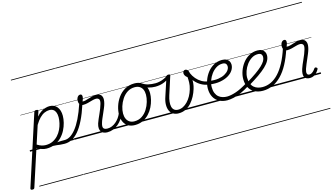

<svg xmlns="http://www.w3.org/2000/svg" viewBox="-270 -1525 4428 2556"><g transform="rotate(-15 1943.5 -247.5)"><path d="M470 17Q438 17 413.5 14Q389 11 366 8Q343 5 316.5 5Q290 5 255 12L282 -10Q322 -19 350.5 -23.5Q379 -28 401 -29.5Q423 -31 442.5 -31Q462 -31 486 -31Q495 -31 498 -23.5Q501 -16 499 -7Q497 2 489.5 9.5Q482 17 470 17ZM-100 496Q-113 496 -119.5 489.5Q-126 483 -122 472L191 -494Q195 -506 201 -510.5Q207 -515 221 -515Q238 -515 244 -509.5Q250 -504 247 -492L224 -424Q257 -463 290 -483Q323 -503 352 -511Q381 -519 404 -519Q471 -519 508 -473.5Q545 -428 545 -350Q545 -306 532.5 -255.5Q520 -205 495.5 -157Q471 -109 433 -69.5Q395 -30 343 -6.5Q291 17 225 17Q193 17 158.5 5Q124 -7 95 -27L-69 477Q-72 487 -78.5 491.5Q-85 496 -100 496ZM109 -69Q144 -47 172.5 -39Q201 -31 227 -31Q282 -31 324 -51.5Q366 -72 397 -106Q428 -140 447.5 -181.5Q467 -223 476.5 -266Q486 -309 486 -346Q486 -384 475.5 -411.5Q465 -439 444 -454Q423 -469 389 -469Q357 -469 322.5 -454Q288 -439 255 -405.5Q222 -372 190 -318ZM0 471H606V481H0ZM0 -20H606V0H0ZM0 -505H606V-500H0ZM0 -991H606V-981H0Z M474 17Q462 17 458 9.5Q454 2 457 -7Q460 -16 469 -23.5Q478 -31 490 -31Q524 -31 562 -53.5Q600 -76 640 -125Q680 -174 720 -254.5Q760 -335 799 -452Q801 -457 808.5 -458Q816 -459 824 -456.5Q832 -454 836.5 -448.5Q841 -443 838 -435Q797 -308 753.5 -221Q710 -134 665 -82Q620 -30 572.5 -6.5Q525 17 474 17ZM610 471H635V481H610ZM610 -20H635V0H610ZM610 -505H635V-500H610ZM610 -991H635V-981H610Z M1064 17Q1036 17 1014 8.5Q992 0 979 -18Q966 -36 963.5 -63.5Q961 -91 973 -130Q981 -154 994 -184Q1007 -214 1021.5 -246Q1036 -278 1049 -311Q1062 -344 1070 -373Q1083 -421 1068.5 -437.5Q1054 -454 1028 -454Q1005 -454 974 -445Q943 -436 910.5 -427.5Q878 -419 846 -419Q826 -419 813 -427.5Q800 -436 793.5 -451.5Q787 -467 787 -489Q787 -507 793.5 -524Q800 -541 812 -551.5Q824 -562 839 -562Q854 -562 860 -553Q866 -544 866 -530Q866 -517 860.5 -497.5Q855 -478 847 -466Q864 -462 887 -467.5Q910 -473 937 -482Q964 -491 991.5 -497.5Q1019 -504 1044 -504Q1074 -504 1096 -491Q1118 -478 1126 -447Q1134 -416 1120 -363Q1113 -336 1099.5 -304.5Q1086 -273 1072 -240.5Q1058 -208 1044.5 -177.5Q1031 -147 1024 -121Q1009 -72 1022.5 -51.5Q1036 -31 1079 -31Q1089 -31 1093 -23.5Q1097 -16 1095.5 -7Q1094 2 1086 9.5Q1078 17 1064 17ZM631 471H1199V481H631ZM631 -20H1199V0H631ZM631 -505H1199V-500H631ZM631 -991H1199V-981H631Z M1062 17Q1052 17 1047 9.5Q1042 2 1044 -7Q1046 -16 1054.5 -23.5Q1063 -31 1078 -31Q1110 -31 1139.5 -43.5Q1169 -56 1195 -78Q1221 -100 1241 -128.5Q1261 -157 1273 -187Q1277 -198 1286 -198.5Q1295 -199 1302.5 -191.5Q1310 -184 1306 -174Q1293 -135 1269.5 -101Q1246 -67 1214.5 -40Q1183 -13 1144.5 2Q1106 17 1062 17ZM1198 471V481ZM1198 -20V0ZM1198 -505V-500ZM1198 -991V-981Z M1443 19Q1387 19 1348.5 -4.5Q1310 -28 1290.5 -70.5Q1271 -113 1271 -168Q1271 -223 1290 -284Q1309 -345 1347 -398.5Q1385 -452 1442 -485.5Q1499 -519 1575 -519Q1630 -519 1667.5 -496.5Q1705 -474 1725 -433.5Q1745 -393 1745 -339Q1745 -298 1733.5 -249.5Q1722 -201 1698.5 -153.5Q1675 -106 1638.5 -67Q1602 -28 1553.5 -4.5Q1505 19 1443 19ZM1449 -31Q1509 -31 1553.5 -61Q1598 -91 1627.5 -138Q1657 -185 1672 -237.5Q1687 -290 1687 -334Q1687 -376 1673.5 -406Q1660 -436 1633 -452.5Q1606 -469 1567 -469Q1509 -469 1464.5 -440Q1420 -411 1389.5 -364.5Q1359 -318 1343 -266.5Q1327 -215 1327 -170Q1327 -128 1341.5 -96.5Q1356 -65 1383 -48Q1410 -31 1449 -31ZM1199 471H1800V481H1199ZM1199 -20H1800V0H1199ZM1199 -505H1800V-500H1199ZM1199 -991H1800V-981H1199Z M1836 -404Q1790 -404 1743.5 -417Q1697 -430 1652 -458Q1644 -463 1643.5 -470.5Q1643 -478 1647.5 -485Q1652 -492 1658 -495Q1664 -498 1671 -494Q1706 -469 1751.5 -458.5Q1797 -448 1849 -448Q1877 -448 1908 -455Q1939 -462 1968.5 -475Q1998 -488 2020 -505Q2027 -511 2033.5 -509Q2040 -507 2043 -500.5Q2046 -494 2045 -486.5Q2044 -479 2038 -474Q2002 -446 1967 -430.5Q1932 -415 1899 -409.5Q1866 -404 1836 -404ZM1801 471V481ZM1801 -20V0ZM1801 -505V-500ZM1801 -991V-981Z M2045 19Q2002 19 1971 0.5Q1940 -18 1924 -52.5Q1908 -87 1908.5 -135Q1909 -183 1929 -241L2012 -494Q2015 -506 2022.5 -510.5Q2030 -515 2042 -515Q2059 -515 2063.5 -509.5Q2068 -504 2064 -493L1984 -244Q1970 -200 1966 -161.5Q1962 -123 1969 -93.5Q1976 -64 1996.5 -47Q2017 -30 2052 -30Q2087 -30 2119.5 -46.5Q2152 -63 2181 -93Q2210 -123 2232 -163Q2254 -203 2268 -250Q2283 -300 2284 -340.5Q2285 -381 2282 -416Q2261 -430 2251.5 -447Q2242 -464 2242 -480Q2242 -497 2251.5 -508Q2261 -519 2276 -519Q2298 -519 2312 -498.5Q2326 -478 2329 -435Q2333 -411 2335 -381Q2337 -351 2334 -317Q2331 -283 2319 -244Q2304 -194 2279.5 -147.5Q2255 -101 2221 -63Q2187 -25 2143 -3Q2099 19 2045 19ZM1800 471H2404V481H1800ZM1800 -20H2404V0H1800ZM1800 -505H2404V-500H1800ZM1800 -991H2404V-981H1800Z M2523 -248Q2473 -256 2429 -280.5Q2385 -305 2349.5 -345.5Q2314 -386 2289 -441Q2283 -455 2290 -464Q2297 -473 2308 -473.5Q2319 -474 2324 -463Q2344 -416 2375 -380Q2406 -344 2445.5 -321Q2485 -298 2531 -291Q2542 -290 2545 -282.5Q2548 -275 2547 -266.5Q2546 -258 2539.5 -252Q2533 -246 2523 -248ZM2404 471H2429V481H2404ZM2404 -20H2429V0H2404ZM2404 -505H2429V-500H2404ZM2404 -991H2429V-981H2404Z M2555 -292Q2620 -282 2672 -290Q2724 -298 2760.5 -318Q2797 -338 2816 -364Q2835 -390 2835 -415Q2835 -442 2820.5 -456Q2806 -470 2775 -470Q2729 -470 2689.5 -445Q2650 -420 2620.5 -380Q2591 -340 2574.5 -293.5Q2558 -247 2558 -203Q2558 -155 2572 -121.5Q2586 -88 2609.5 -68Q2633 -48 2663.5 -39Q2694 -30 2726 -30Q2737 -30 2741.5 -22.5Q2746 -15 2744.5 -5.5Q2743 4 2736 11.5Q2729 19 2719 19Q2653 19 2604.5 -7Q2556 -33 2529.5 -82Q2503 -131 2503 -199Q2503 -253 2523 -309.5Q2543 -366 2579.5 -413.5Q2616 -461 2668 -490Q2720 -519 2783 -519Q2820 -519 2843.5 -506.5Q2867 -494 2879 -473Q2891 -452 2891 -426Q2891 -386 2866.5 -348.5Q2842 -311 2796 -284.5Q2750 -258 2686 -246.5Q2622 -235 2543 -246ZM2429 471H2917V481H2429ZM2429 -20H2917V0H2429ZM2429 -505H2917V-500H2429ZM2429 -991H2917V-981H2429Z M2713 19Q2704 19 2699.5 12Q2695 5 2696 -5Q2697 -15 2703.5 -22.5Q2710 -30 2722 -30Q2776 -30 2849 -54.5Q2922 -79 3015 -137L3030 -93Q2963 -51 2906.5 -26.5Q2850 -2 2802 8.5Q2754 19 2713 19ZM2916 471V481ZM2916 -20V0ZM2916 -505V-500ZM2916 -991V-981Z M3032 -142Q3111 -189 3166 -228Q3221 -267 3256 -300Q3291 -333 3307 -361Q3323 -389 3323 -415Q3323 -442 3308.5 -456Q3294 -470 3263 -470Q3217 -470 3177.5 -445Q3138 -420 3108.5 -380Q3079 -340 3062.5 -293.5Q3046 -247 3046 -203Q3046 -155 3060 -121.5Q3074 -88 3097.5 -68Q3121 -48 3151.5 -39Q3182 -30 3214 -30Q3225 -30 3229.5 -22.5Q3234 -15 3232.5 -5.5Q3231 4 3224 11.5Q3217 19 3207 19Q3141 19 3092.5 -6.5Q3044 -32 3017.5 -81Q2991 -130 2991 -199Q2991 -253 3011 -309.5Q3031 -366 3067.5 -413.5Q3104 -461 3156 -490Q3208 -519 3271 -519Q3308 -519 3331.5 -506.5Q3355 -494 3367 -473Q3379 -452 3379 -426Q3379 -387 3359 -350Q3339 -313 3298 -274Q3257 -235 3195.5 -192Q3134 -149 3050 -99ZM2917 471H3405V481H2917ZM2917 -20H3405V0H2917ZM2917 -505H3405V-500H2917ZM2917 -991H3405V-981H2917Z M3207 19Q3195 19 3190 11.5Q3185 4 3186 -5.5Q3187 -15 3194.5 -22.5Q3202 -30 3214 -30Q3276 -30 3332 -56.5Q3388 -83 3437.5 -136.5Q3487 -190 3529.5 -270Q3572 -350 3607 -457Q3610 -465 3618 -467.5Q3626 -470 3634.5 -467Q3643 -464 3647.5 -457Q3652 -450 3649 -440Q3612 -326 3565.5 -239.5Q3519 -153 3463 -96Q3407 -39 3343 -10Q3279 19 3207 19ZM3404 471H3442V481H3404ZM3404 -20H3442V0H3404ZM3404 -505H3442V-500H3404ZM3404 -991H3442V-981H3404Z M3854 17Q3827 17 3808 8Q3789 -1 3780 -19Q3771 -37 3772 -64Q3773 -91 3784 -126Q3792 -151 3805 -182Q3818 -213 3833 -245.5Q3848 -278 3861 -311Q3874 -344 3882 -373Q3895 -421 3880.5 -437.5Q3866 -454 3840 -454Q3817 -454 3786 -445Q3755 -436 3722.5 -427.5Q3690 -419 3658 -419Q3638 -419 3625 -427.5Q3612 -436 3605.5 -451.5Q3599 -467 3599 -489Q3599 -507 3605.5 -524Q3612 -541 3624 -551.5Q3636 -562 3651 -562Q3666 -562 3672 -553Q3678 -544 3678 -530Q3678 -517 3672.5 -497.5Q3667 -478 3661 -466Q3689 -463 3721 -473Q3753 -483 3787.5 -493.5Q3822 -504 3856 -504Q3886 -504 3908 -491Q3930 -478 3938 -447Q3946 -416 3932 -363Q3925 -336 3912 -304.5Q3899 -273 3884.5 -239.5Q3870 -206 3856.5 -174Q3843 -142 3833 -113Q3820 -70 3827.5 -50Q3835 -30 3859 -30Q3876 -30 3891 -39Q3906 -48 3919 -61.5Q3932 -75 3940 -89Q3944 -95 3951.5 -99Q3959 -103 3971 -96Q3982 -90 3983 -82.5Q3984 -75 3978 -66Q3967 -46 3949.5 -27Q3932 -8 3908 4.5Q3884 17 3854 17ZM3443 471H4011V481H3443ZM3443 -20H4011V0H3443ZM3443 -505H4011V-500H3443ZM3443 -991H4011V-981H3443Z"/></g></svg>

Font: Playwrite IE Guides
Style: Regular
Weight: 400
Designer: Veronika Burian, José Scaglione
Foundry: TypeTogether
Version: Version 1.003